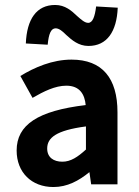

<svg xmlns="http://www.w3.org/2000/svg" viewBox="-20 -742 559 773"><path d="M195 11C251 11 297 -14 340 -49L347 0H453V-290C453 -427 392 -502 268 -502C191 -502 119 -471 62 -436L111 -348C156 -374 202 -397 247 -397C302 -397 321 -361 325 -319C133 -296 47 -240 47 -136C47 -48 107 11 195 11ZM172 -562C176 -605 185 -628 204 -628C218 -628 232 -616 247 -601C269 -581 296 -557 336 -557C411 -557 450 -615 454 -711L367 -716C362 -675 353 -650 335 -650C321 -650 307 -663 291 -677C268 -699 242 -722 202 -722C127 -722 88 -665 84 -567ZM326 -233V-140C293 -110 265 -91 231 -91C196 -91 170 -108 170 -144C170 -187 205 -217 326 -233Z"/></svg>

Font: Source Sans Pro SemBd
Style: Regular
Weight: 700
Designer: Paul D. Hunt
Foundry: Adobe Systems Incorporated
Version: Version 2.020;PS 2.0;hotconv 1.0.86;makeotf.lib2.5.63406